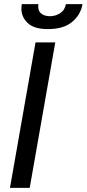

<svg xmlns="http://www.w3.org/2000/svg" viewBox="-20 -904 417 924"><path d="M28 0 151 -700H246L123 0ZM211 -764Q144 -764 113.5 -793Q83 -822 83 -862Q83 -867 83.5 -873Q84 -879 85 -884H165Q164 -881 164 -878Q164 -875 164 -872Q164 -849 180 -837.5Q196 -826 220 -826Q247 -826 269.5 -840.5Q292 -855 297 -884H377Q368 -832 326.5 -798Q285 -764 211 -764Z"/></svg>

Font: Cabin VF Beta
Style: Italic
Weight: 400
Italic angle: -7°
Designer: Pablo Impallari
Foundry: Pablo Impallari. http://www.impallari.com Igino Marini. http://www.ikern.com
Version: Version 2.300